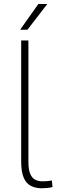

<svg xmlns="http://www.w3.org/2000/svg" viewBox="-20 -958 331 987"><path d="M177.2 -937.5H223.1L121.1 -805.2H83.5ZM126 -750V-127.4Q126 -84.5 136 -62.7Q146 -41 162.4 -33.4Q178.7 -25.9 198.2 -25.9Q226.1 -25.9 246.6 -30.3L250 3.4Q239.3 6.8 223.1 8.3Q207 9.8 194.8 9.8Q162.6 9.8 138.7 -2.4Q114.7 -14.6 101.8 -44.7Q88.9 -74.7 88.9 -127.4V-750Z"/></svg>

Font: Robert Sans ExtraLight
Style: Regular
Weight: 250
Designer: Christian Robertson (extended by Adam Twardoch)
Foundry: Google
Version: Version 12.135;April 2, 2019;FontCreator 11.5.0.2425 64-bit;